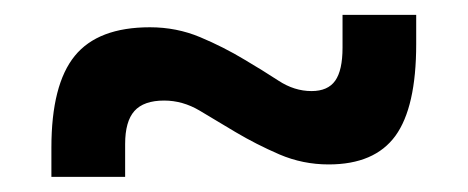

<svg xmlns="http://www.w3.org/2000/svg" viewBox="-20 -474 626 257"><path d="M48.8 -237.3V-276.4Q48.8 -360.8 80.1 -399.2Q111.3 -437.5 180.7 -437.5Q216.3 -437.5 247.8 -424.3Q279.3 -411.1 307.6 -394Q331.5 -379.9 352.8 -366Q374 -352.1 397 -352.1Q418.9 -352.1 428.7 -366Q438.5 -379.9 438.5 -410.2V-454.1H537.1V-415Q537.1 -330.6 509.3 -292.2Q481.4 -253.9 419.9 -253.9Q385.3 -253.9 354 -267.3Q322.8 -280.8 294.9 -297.4Q270 -312.5 247.3 -325.9Q224.6 -339.4 199.7 -339.4Q172.4 -339.4 159.9 -325.4Q147.5 -311.5 147.5 -281.2V-237.3Z"/></svg>

Font: Cascadia Code
Style: Regular
Weight: 400
Monospace: yes
Designer: Aaron Bell
Foundry: Saja Typeworks
Version: Version 2106.017